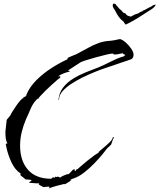

<svg xmlns="http://www.w3.org/2000/svg" viewBox="-20 -991 880 1061"><path d="M250 50V47H253V43Q253 40 250 40L219 43Q216 41 213 39Q210 37 207 36Q203 34 200 32Q197 30 194 28L197 22H193Q186 22 180 22Q174 22 167 21Q160 20 154 20Q148 20 141 19V16H145V12Q147 11 151 11Q154 9 154 6L151 3L120 0Q116 -5 105 -13Q94 -20 92 -25L95 -31Q62 -53 43 -94.5Q24 -136 16 -174Q15 -176 15 -179Q15 -182 14 -184Q12 -190 12 -194Q12 -198 14 -198Q14 -197 15 -197Q16 -196 17 -196V-198H21Q14 -210 12 -226Q10 -242 10 -256V-264Q10 -272 11 -273L17 -329Q23 -336 28.5 -342.5Q34 -349 39 -356Q39 -359 48 -373.5Q57 -388 69 -405.5Q81 -423 92.5 -436Q104 -449 110 -449V-453Q110 -457 113 -455Q116 -453 117 -457Q122 -456 122 -460Q122 -464 123 -462H126V-468Q144 -511 181 -548Q218 -585 264 -614.5Q310 -644 352 -663Q354 -669 354 -669Q354 -672 358 -673Q363 -675 369 -678Q375 -681 381 -683L403 -692Q440 -711 468 -727Q496 -743 525.5 -753.5Q555 -764 594 -766Q601 -767 607 -768Q613 -769 619 -770Q625 -772 631 -773Q637 -774 644 -775Q658 -771 675.5 -755.5Q693 -740 705.5 -721.5Q718 -703 718 -688Q718 -672 706 -664Q701 -662 682 -655.5Q663 -649 643 -642.5Q623 -636 613 -632Q604 -629 592 -625Q580 -621 565 -616Q504 -596 432 -561Q402 -546 373 -527Q344 -508 325 -486Q306 -464 306 -440H303Q307 -479 328.5 -507Q350 -535 383 -555.5Q416 -576 453 -591Q490 -606 525 -619Q542 -626 558.5 -634Q575 -642 591 -650Q607 -658 624 -665.5Q641 -673 658 -678Q660 -679 661.5 -679Q663 -679 665 -680Q668 -682 668 -685H672V-688Q669 -689 664.5 -691Q660 -693 659 -697Q654 -696 648.5 -695Q643 -694 638 -693Q628 -690 616 -690Q614 -690 610 -690.5Q606 -691 606 -694Q605 -695 601 -695Q593 -695 567.5 -689Q542 -683 511 -674.5Q480 -666 455 -658Q430 -650 424 -646L355 -601Q358 -601 361.5 -600Q365 -599 365 -595Q360 -595 344.5 -590Q329 -585 316 -578.5Q303 -572 303 -567L310 -570Q312 -570 312 -567H315V-564H312V-561Q309 -560 296 -549Q283 -538 265.5 -522Q248 -506 231 -489.5Q214 -473 202.5 -460Q191 -447 191 -443L188 -446Q177 -436 167.5 -423Q158 -410 151 -394Q144 -378 137.5 -362.5Q131 -347 124 -333Q109 -298 100 -261Q91 -224 91 -186Q91 -103 134.5 -53Q178 -3 265 -3V-6Q270 -11 278 -11Q281 -11 281 -9H284V-15H287V-12L300 -15L315 -9V-12Q317 -14 326.5 -18.5Q336 -23 346 -26.5Q356 -30 358 -28Q362 -31 365 -34Q368 -37 371 -40Q374 -44 377 -47Q380 -50 383 -53L393 -56V-46H399V-50H396Q401 -52 405 -56H408Q409 -57 425 -71Q441 -85 462.5 -102.5Q484 -120 502 -133Q520 -146 526 -146L523 -149Q533 -159 552 -174.5Q571 -190 587 -206Q603 -222 603 -232H610V-229Q610 -226 606 -226L594 -192L585 -183L575 -174Q567 -166 561 -157Q557 -152 553.5 -147.5Q550 -143 546 -138Q528 -116 502 -89Q476 -62 447.5 -39.5Q419 -17 392 -7L378 -2Q370 1 368 6H374Q370 8 365.5 11Q361 14 356 17Q351 20 346.5 23Q342 26 337 28V25Q315 30 293 36Q271 42 250 50ZM677 -856 671 -857 668 -864H667L663 -871Q647 -883 636 -898.5Q625 -914 616 -933Q612 -939 608.5 -944.5Q605 -950 603 -957Q603 -966 604.5 -968Q606 -970 606 -970Q607 -970 607 -970.5Q607 -971 609 -971Q611 -970 613.5 -970Q616 -970 618 -968Q621 -967 623 -962Q625 -957 629 -956Q629 -956 629.5 -956Q630 -956 629 -955Q632 -952 638 -944.5Q644 -937 648 -937Q648 -937 647.5 -936Q647 -935 648 -935V-934Q653 -934 654.5 -929.5Q656 -925 660 -923Q663 -920 666.5 -919Q670 -918 674 -916Q676 -915 677 -912Q678 -909 681 -907L687 -904Q689 -904 689 -903L703 -899Q708 -902 714 -905Q720 -908 722 -909Q729 -913 734 -914Q739 -915 744 -917Q751 -921 755.5 -924.5Q760 -928 767 -928Q769 -928 769 -933Q773 -932 786 -939.5Q799 -947 803 -949Q803 -950 804 -950Q809 -950 816.5 -955.5Q824 -961 828 -963Q831 -964 833.5 -964Q836 -964 837 -965Q838 -966 840 -966V-965Q840 -964 838.5 -960.5Q837 -957 831 -951Q824 -944 815 -938.5Q806 -933 797 -927Q771 -910 745.5 -894Q720 -878 693 -864Q689 -863 685.5 -860.5Q682 -858 677 -856Z"/></svg>

Font: Water Brush
Style: Regular
Weight: 400
Designer: Robert E. Leuschke
Foundry: Robert E. Leuschke
Version: Version 1.010; ttfautohint (v1.8.4.7-5d5b)